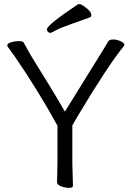

<svg xmlns="http://www.w3.org/2000/svg" viewBox="-20 -900 640 929"><path d="M256 -19 258 -108V-292Q162 -466 52 -626Q31 -656 23 -666Q15 -676 15 -679Q15 -690 33.5 -695.5Q52 -701 71 -701Q90 -701 94 -695Q102 -682 111 -664.5Q120 -647 144.5 -607Q169 -567 211.5 -498.5Q254 -430 294 -360Q383 -505 436.5 -590Q490 -675 503 -699Q509 -709 527 -709Q545 -709 563.5 -700.5Q582 -692 582 -683Q582 -682 580 -678Q505 -587 360 -345Q339 -310 330 -293V-107L333 -1Q333 9 314 9Q295 9 275.5 1.5Q256 -6 256 -19ZM415 -816Q366 -798 317.5 -781Q269 -764 249 -752.5Q229 -741 223 -741Q217 -741 212 -746Q207 -751 207 -758Q207 -779 357 -879Q359 -880 366 -880Q373 -880 386 -870Q422 -846 422 -826Q422 -819 415 -816Z"/></svg>

Font: LXGW WenKai
Style: Regular
Weight: 400
Designer: LXGW / Fontworks Inc.
Foundry: LXGW / Fontworks Inc.
Version: Version 1.520; June 14, 2025